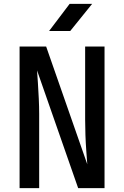

<svg xmlns="http://www.w3.org/2000/svg" viewBox="-20 -970 640 990"><path d="M81 0V-730H218L430 -123Q428 -151 425 -191Q422 -231 420.5 -274Q419 -317 419 -353V-730H519V0H383L171 -607Q173 -580 175.5 -541.5Q178 -503 180 -461Q182 -419 182 -383V0ZM233 -810 339 -950H455L342 -810Z"/></svg>

Font: JetBrains Mono NL SemiBold
Style: Regular
Weight: 600
Designer: Philipp Nurullin, Konstantin Bulenkov
Foundry: JetBrains
Version: Version 2.304; ttfautohint (v1.8.4.7-5d5b)